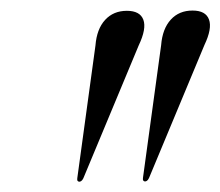

<svg xmlns="http://www.w3.org/2000/svg" viewBox="-20 -806 418 364"><path d="M130.5 -461.5Q128.5 -461.5 127.2 -463Q126 -464.5 126.5 -468L161 -720Q163.5 -751 179.2 -768.2Q195 -785.5 220.5 -785.5Q245.5 -785.5 251.8 -768.5Q258 -751.5 243 -720L138 -468Q136 -464 134 -462.8Q132 -461.5 130.5 -461.5ZM255 -462Q253 -462 251.8 -463.5Q250.5 -465 251 -468.5L285.5 -720.5Q288 -751.5 303.8 -768.8Q319.5 -786 345 -786Q370 -786 376.2 -769Q382.5 -752 367.5 -720.5L262.5 -468.5Q260.5 -464.5 258.5 -463.2Q256.5 -462 255 -462Z"/></svg>

Font: Fraunces 120pt
Style: Italic
Weight: 400
Italic angle: -16°
Version: Version 1.000;[b76b70a41]